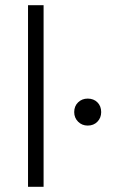

<svg xmlns="http://www.w3.org/2000/svg" viewBox="-20 -720 440 740"><path d="M148 0H88V-700H148ZM318 -236Q296 -236 281 -251Q266 -266 266 -288Q266 -311 281 -325.5Q296 -340 318 -340Q341 -340 355.5 -325.5Q370 -311 370 -288Q370 -266 355.5 -251Q341 -236 318 -236Z"/></svg>

Font: Space Grotesk Variable Light
Style: Regular
Weight: 300
Designer: Florian Karsten
Foundry: Florian Karsten
Version: Version 2.000